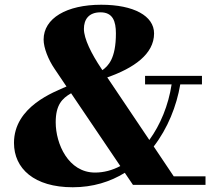

<svg xmlns="http://www.w3.org/2000/svg" viewBox="-20 -780 912 810"><path d="M592 -460V-424H704C690.5 -335.5 656.5 -253.5 610 -189.5L432.5 -453.5C544 -492.5 630 -551.5 630 -639C630 -713 544 -760 407 -760C261 -760 164 -703 164 -613C164 -578 184 -528 210 -490L260.5 -415C209 -392 39 -331 39 -177C39 -69 124 10 287 10C371.5 10 445 -13 506.5 -51L541 0H847V-36H713L628.5 -162C687.5 -238.5 725 -332.5 740.5 -424H832V-460ZM408 -490C365 -554 334 -617 334 -658C334 -697.5 354 -728 404 -728C456 -728 469 -690.5 469 -639C469 -532.5 436.5 -502 412 -484ZM215 -264C215 -337 241.5 -364.5 280 -386.5L487.5 -79.5C453.5 -61.5 417.5 -52 381 -52C268 -52 215 -173.5 215 -264Z"/></svg>

Font: Bodoni* 06
Style: Bold
Weight: 700
Version: Version 2.2